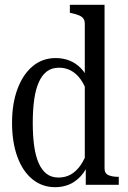

<svg xmlns="http://www.w3.org/2000/svg" viewBox="-20 -767 533 797"><path d="M414 -68Q414 -47 430 -40Q446 -33 471 -33H473V0H336V-101H332V-668Q332 -682 326 -690Q320 -698 308.5 -703Q297 -708 279 -712L270 -714V-747H414ZM211 -526Q241 -526 267.5 -516Q294 -506 316 -483.5Q338 -461 354 -422L345 -374Q332 -414 314 -438.5Q296 -463 273.5 -474.5Q251 -486 225 -486Q195 -486 174.5 -470.5Q154 -455 141 -425.5Q128 -396 122 -354Q116 -312 116 -257Q116 -202 122 -160Q128 -118 141 -89Q154 -60 174 -45Q194 -30 223 -30Q251 -30 273.5 -42.5Q296 -55 314 -80.5Q332 -106 345 -145L352 -99Q337 -59 314.5 -35Q292 -11 265.5 -0.5Q239 10 209 10Q155 10 114.5 -23Q74 -56 52 -116.5Q30 -177 30 -257Q30 -337 52.5 -397.5Q75 -458 115.5 -492Q156 -526 211 -526Z"/></svg>

Font: Roboto Serif 120pt ExtraCondensed
Style: Regular
Weight: 400
Width: 2
Designer: Greg Gazdowicz
Foundry: Commercial Type
Version: Version 1.008